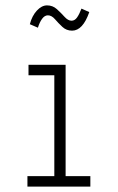

<svg xmlns="http://www.w3.org/2000/svg" viewBox="-20 -694 440 714"><path d="M82 0V-39H182V-414H86V-453H224V-39H316V0ZM283 -662 312 -649Q288 -580 248 -580Q227 -580 212 -594Q197 -608 184.5 -622.5Q172 -637 158 -637Q146 -637 136.5 -624Q127 -611 121 -591L91 -604Q99 -635 117 -654.5Q135 -674 155 -674Q176 -674 191.5 -660Q207 -646 220 -631.5Q233 -617 246 -617Q258 -617 266.5 -629Q275 -641 283 -662Z"/></svg>

Font: Inconsolata Condensed Light
Style: Regular
Weight: 300
Width: 3
Monospace: yes
Designer: Raph Levien, Cyreal, Brenton Simpson
Foundry: Raph Levien, Cyreal, Google
Version: Version 3.001; ttfautohint (v1.8.2.53-6de2)